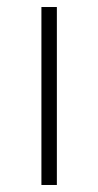

<svg xmlns="http://www.w3.org/2000/svg" viewBox="-20 -483 279 547"><path d="M98 44V-463H142V44Z"/></svg>

Font: Bhavuka
Style: Regular
Weight: 400
Version: 2.94.0; ttfautohint (v1.2) -l 7 -r 28 -G 50 -x 13 -D deva -f